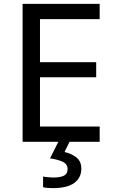

<svg xmlns="http://www.w3.org/2000/svg" viewBox="-20 -734 596 994"><path d="M496 0H97V-714H496V-635H187V-412H478V-334H187V-79H496ZM401 139Q401 187 364 213.5Q327 240 253 240Q221 240 203 235V180Q212 182 227 183.5Q242 185 256 185Q292 185 311 175.5Q330 166 330 141Q330 115 303.5 103Q277 91 239 86L282 0H340L314 53Q350 61 375.5 81Q401 101 401 139Z"/></svg>

Font: Noto IKEA Arabic
Style: Regular
Weight: 400
Designer: Monotype Design Team
Foundry: Monotype Imaging Inc.
Version: Version 1.200